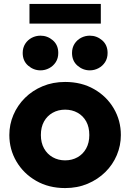

<svg xmlns="http://www.w3.org/2000/svg" viewBox="-20 -942 663 977"><path d="M311.5 15Q228 15 164 -21.8Q100 -58.5 63.8 -120Q27.5 -181.5 27.5 -255Q27.5 -308.5 48.2 -357.2Q69 -406 107 -443.8Q145 -481.5 197 -503.2Q249 -525 311.5 -525Q395 -525 459 -488.2Q523 -451.5 559 -390Q595 -328.5 595 -255Q595 -201.5 574.5 -152.8Q554 -104 516 -66.5Q478 -29 426 -7Q374 15 311.5 15ZM311.5 -126Q346.5 -126 374.5 -141.8Q402.5 -157.5 418.5 -186.5Q434.5 -215.5 434.5 -255Q434.5 -295 418.8 -323.8Q403 -352.5 375 -368.2Q347 -384 311.5 -384Q276 -384 248 -368.2Q220 -352.5 204 -323.8Q188 -295 188 -255Q188 -215.5 204.2 -186.5Q220.5 -157.5 248.5 -141.8Q276.5 -126 311.5 -126ZM186 -584Q151 -584 123.2 -608Q95.5 -632 95.5 -672.5Q95.5 -699 108.2 -719Q121 -739 141.8 -749.8Q162.5 -760.5 186 -760.5Q221.5 -760.5 249 -736.8Q276.5 -713 276.5 -672.5Q276.5 -645.5 263.8 -625.8Q251 -606 230.2 -595Q209.5 -584 186 -584ZM437 -584Q402 -584 374.2 -608Q346.5 -632 346.5 -672.5Q346.5 -699 359.2 -719Q372 -739 392.8 -749.8Q413.5 -760.5 437 -760.5Q472.5 -760.5 500 -736.8Q527.5 -713 527.5 -672.5Q527.5 -645.5 514.8 -625.8Q502 -606 481.2 -595Q460.5 -584 437 -584ZM130 -822V-922H493V-822Z"/></svg>

Font: Geologica Roman
Style: Bold
Weight: 700
Designer: Sindre Bremnes, Frode Helland
Foundry: Monokrom Skriftforlag AS
Version: Version 1.010;gftools[0.9.28]